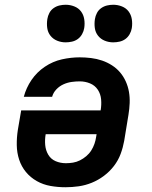

<svg xmlns="http://www.w3.org/2000/svg" viewBox="-20 -779 640 807"><path d="M255 8Q223 8 192 2.5Q161 -3 134.5 -18Q108 -33 89 -56Q70 -79 60.5 -108Q51 -137 50.5 -169Q50 -201 55 -233L69 -315H403Q407 -338 405 -361Q403 -384 391 -402Q379 -420 358.5 -428.5Q338 -437 315 -437Q298 -437 280.5 -434.5Q263 -432 246.5 -424.5Q230 -417 217 -403.5Q204 -390 199 -372H80Q90 -410 112.5 -443Q135 -476 168.5 -498.5Q202 -521 240 -529.5Q278 -538 315 -538Q339 -538 363 -535Q387 -532 409 -524.5Q431 -517 450.5 -504.5Q470 -492 484.5 -475Q499 -458 508.5 -437Q518 -416 522 -393Q526 -370 525 -345.5Q524 -321 520 -297L502 -187Q497 -159 487 -132Q477 -105 459 -81.5Q441 -58 417 -40Q393 -22 366 -11Q339 0 311 4Q283 8 255 8ZM257 -93Q272 -93 287 -95.5Q302 -98 316 -105Q330 -112 342.5 -122.5Q355 -133 363.5 -146.5Q372 -160 377 -174.5Q382 -189 384 -203L386 -215H172Q168 -192 170 -169.5Q172 -147 183 -128.5Q194 -110 214 -101.5Q234 -93 257 -93ZM456 -601Q437 -601 420 -608Q403 -615 392 -629Q381 -643 378.5 -661.5Q376 -680 379 -699Q381 -712 387.5 -724.5Q394 -737 405.5 -745Q417 -753 430 -756Q443 -759 456 -759Q475 -759 492.5 -752Q510 -745 520.5 -731Q531 -717 534 -698.5Q537 -680 534 -661Q532 -648 525 -635.5Q518 -623 507 -615Q496 -607 482.5 -604Q469 -601 456 -601ZM256 -601Q237 -601 220 -608Q203 -615 192 -629Q181 -643 178.5 -661.5Q176 -680 179 -699Q181 -712 187.5 -724.5Q194 -737 205.5 -745Q217 -753 230 -756Q243 -759 256 -759Q275 -759 292.5 -752Q310 -745 320.5 -731Q331 -717 334 -698.5Q337 -680 334 -661Q332 -648 325 -635.5Q318 -623 307 -615Q296 -607 282.5 -604Q269 -601 256 -601Z"/></svg>

Font: Iosevka Curly Extended Oblique
Style: Bold
Weight: 700
Width: 7
Italic angle: -9°
Monospace: yes
Designer: Belleve Invis
Foundry: Belleve Invis
Version: Version 11.1.0; ttfautohint (v1.8.3)